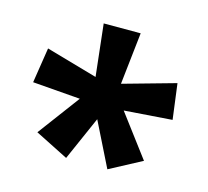

<svg xmlns="http://www.w3.org/2000/svg" viewBox="-76 -847 697 642"><g transform="rotate(15 272.5 -526.0)"><path d="M336 -760 316 -580 498 -631 514 -508 348 -496 457 -351 346 -292 270 -445 203 -293 88 -351 196 -496 31 -509 50 -631 228 -580 208 -760Z"/></g></svg>

Font: Noto Sans Sundanese
Style: Bold
Weight: 700
Version: Version 2.003